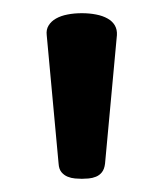

<svg xmlns="http://www.w3.org/2000/svg" viewBox="-20 -750 248 291"><path d="M139.2 -502Q138.2 -493.7 134.5 -489Q130.9 -484.4 125.5 -482.2Q120.1 -480 114.3 -479.5Q108.4 -479 104 -479Q99.6 -479 93.8 -479.5Q87.9 -480 82.5 -482.2Q77.1 -484.4 73.2 -489Q69.3 -493.7 68.8 -502L50.8 -696.8Q49.8 -705.1 53.7 -711.4Q57.6 -717.8 64.9 -721.9Q72.3 -726.1 82.3 -728Q92.3 -730 104 -730Q115.7 -730 125.7 -728Q135.7 -726.1 143.1 -721.9Q150.4 -717.8 154.1 -711.4Q157.7 -705.1 157.2 -696.8Z"/></svg>

Font: Berkshire Swash
Style: Regular
Weight: 700
Designer: Astigmatic (AOETI)
Foundry: Astigmatic (AOETI)
Version: Version 1.000